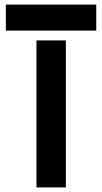

<svg xmlns="http://www.w3.org/2000/svg" viewBox="-20 -820 447 840"><path d="M139.5 0V-643.2H268.2V0ZM5.6 -686.2V-800H401.1V-686.2Z"/></svg>

Font: Big Shoulders Stencil Text SC Thin
Style: Regular
Weight: 100
Designer: Patric King
Foundry: XO Type Co
Version: Version 2.001